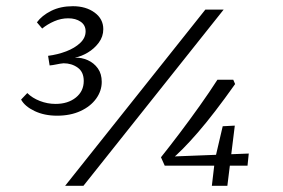

<svg xmlns="http://www.w3.org/2000/svg" viewBox="-20 -599 912 619"><path d="M164 -226Q123 -226 91.5 -241Q60 -256 48 -278L68 -299Q84 -283 108.5 -273.5Q133 -264 159 -264Q199 -264 224.5 -284.5Q250 -305 250 -338Q250 -367 230.5 -381Q211 -395 185 -395Q174 -394 162.5 -391.5Q151 -389 140 -388L135 -419Q166 -423 193.5 -433.5Q221 -444 238.5 -460.5Q256 -477 256 -498Q256 -518 240 -529Q224 -540 200 -540Q177 -540 155 -530.5Q133 -521 116 -507L99 -527Q115 -549 145 -564Q175 -579 215 -579Q257 -579 285 -558.5Q313 -538 313 -505Q313 -481 298.5 -461.5Q284 -442 263 -429.5Q242 -417 221 -413Q243 -414 263 -405Q283 -396 295.5 -378.5Q308 -361 308 -335Q308 -306 290 -281Q272 -256 239.5 -241Q207 -226 164 -226ZM190 0 642 -568H701L249 0ZM499 -92Q527 -127 559.5 -170Q592 -213 624 -258Q656 -303 681 -342H732L738 -328Q670 -232 618 -172Q566 -112 529 -82L524 -94L782 -104L778 -65H511ZM673 -85 698 -192 737 -194 713 0H663Z"/></svg>

Font: Yrsa Light
Style: Italic
Weight: 300
Italic angle: -7.10001°
Designer: Anna Giedrys (Yrsa+Rasa design), David Brezina (Yrsa art-direction, Rasa art-direction, design)
Foundry: Rosetta Type Foundry
Version: Version 2.004